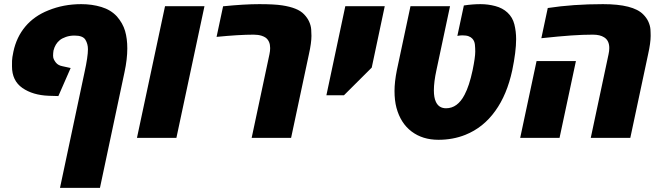

<svg xmlns="http://www.w3.org/2000/svg" viewBox="-20 -662 3179 922"><path d="M268.1 240.2 386.2 -316.4Q402.3 -389.6 402.3 -425.8Q402.3 -451.2 390.1 -471.2Q377.9 -491.2 337.9 -491.2Q314.9 -491.2 296.4 -484.6Q277.8 -478 267.6 -469.7Q244.6 -451.2 236.8 -418.9Q234.9 -405.8 234.9 -394Q234.9 -383.3 239.5 -375Q244.1 -366.7 248.5 -361.3Q259.3 -347.7 280.8 -343.8L319.3 -335.4L260.3 -200.7L213.4 -202.1Q137.2 -205.1 87.4 -239.7Q37.6 -274.4 37.6 -343.3Q37.6 -356 37.8 -370.1Q38.1 -384.3 44.4 -414.1Q59.1 -483.9 101.8 -534.7Q144.5 -585.4 212.4 -612.3Q285.2 -642.1 370.1 -642.1Q421.9 -642.1 467 -628.4Q512.2 -614.7 541.5 -583Q569.8 -550.3 580.6 -513.4Q591.3 -476.6 591.3 -429.7Q591.3 -377.9 578.1 -316.4L460 240.2Z M637.7 0 772.5 -632.3H961.9L827.1 0Z M1188.5 0 1273.9 -401.4Q1277.3 -416.5 1277.3 -431.2Q1277.3 -464.8 1255.9 -481Q1248.5 -486.3 1236.8 -490.2Q1219.7 -495.6 1198.2 -495.6Q1162.6 -495.6 1117.9 -492.9Q1073.2 -490.2 1020 -484.9L1051.3 -631.8Q1153.3 -642.1 1225.1 -642.1Q1297.4 -642.1 1335.2 -636.2Q1373 -630.4 1398.4 -620.1Q1424.3 -609.9 1440.4 -593Q1456.5 -576.2 1464.8 -557.6Q1473.1 -538.6 1474.4 -520.8Q1475.6 -502.9 1475.6 -489.7Q1475.6 -456.1 1463.4 -401.4L1377.9 0Z M1547.4 -204.6 1638.2 -632.3H1827.6L1765.1 -337.4L1631.8 -204.6Z M2085.4 9.3Q2009.3 9.3 1956.5 -30.5Q1903.8 -70.3 1883.8 -144.5Q1874.5 -179.7 1874.5 -225.1Q1874.5 -268.6 1885.7 -324.7L1951.2 -632.3H2141.1L2075.7 -324.7Q2063.5 -268.6 2063.5 -228Q2063.5 -193.8 2072.8 -173.8Q2086.9 -142.1 2122.1 -142.1Q2177.2 -142.1 2210.9 -207Q2233.4 -249 2249.5 -324.7Q2262.2 -386.7 2262.2 -414.1Q2262.2 -431.2 2260.5 -448Q2258.8 -464.8 2248.5 -476.1Q2242.2 -483.4 2230.7 -487.8Q2219.2 -492.2 2200.7 -492.2Q2189.9 -492.2 2176.3 -489.7L2207.5 -635.7Q2248.5 -642.1 2287.6 -642.1Q2323.7 -642.1 2358.6 -632.8Q2393.6 -623.5 2417 -601.6Q2441.4 -579.1 2450 -545.2Q2458.5 -511.2 2458.5 -474.1Q2458.5 -414.6 2439.9 -324.7Q2414.6 -207 2358.4 -129.4Q2301.3 -49.3 2214.8 -14.6Q2155.3 9.3 2085.4 9.3Z M2816.9 0 2902.3 -401.4Q2905.8 -416.5 2905.8 -431.2Q2905.8 -467.8 2880.9 -482.9Q2861.3 -495.6 2826.7 -495.6Q2779.3 -495.6 2722.9 -491.7Q2666.5 -487.8 2579.6 -478.5L2610.4 -623.5Q2731.9 -642.1 2875.5 -642.1Q3020.5 -642.1 3068.8 -592.8Q3085.4 -576.2 3093.8 -557.4Q3102.1 -538.6 3103.5 -521Q3104 -511.7 3104.2 -504.2Q3104.5 -496.6 3104.5 -489.7Q3104.5 -456.1 3092.3 -401.4L3006.8 0ZM2478 0 2556.6 -368.7H2745.6L2667 0Z"/></svg>

Font: Open Sans ExtraBold
Style: Italic
Weight: 800
Italic angle: -12°
Designer: Monotype Design Team
Foundry: Monotype Imaging Inc.
Version: Version 3.000; ttfautohint (v1.8.4)